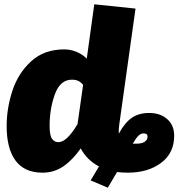

<svg xmlns="http://www.w3.org/2000/svg" viewBox="-20 -784 849 894"><path d="M791 -152Q791 -71 730 -25.5Q669 20 575 20Q548 20 525 17L482 90L402 56L441 -9Q384 -39 356 -93Q318 -39 275 -9.5Q232 20 178 20Q94 20 52.5 -36Q11 -92 11 -197Q11 -280 38 -362Q65 -444 125.5 -499Q186 -554 279 -554Q309 -554 336.5 -542.5Q364 -531 384 -511L419 -764L611 -744L535 -202Q532 -176 533 -162L534 -163Q562 -214 594.5 -236Q627 -258 675 -258Q726 -258 758.5 -229.5Q791 -201 791 -152ZM367 -389Q356 -402 344 -407.5Q332 -413 315 -413Q260 -413 235.5 -345Q211 -277 211 -199Q211 -154 222 -138Q233 -122 252 -122Q291 -122 341 -206ZM667 -148Q667 -163 649 -163Q636 -163 625 -152.5Q614 -142 598 -115H615Q639 -115 653 -123.5Q667 -132 667 -148Z"/></svg>

Font: FiraGO Heavy
Style: Italic
Weight: 900
Italic angle: -8°
Designer: bBox Type GmbH
Foundry: bBox Type GmbH
Version: Version 1.001